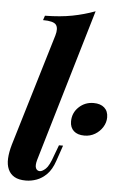

<svg xmlns="http://www.w3.org/2000/svg" viewBox="-56 -835 572 889"><g transform="rotate(5 230.0 -390.5)"><path d="M142 -85Q135 -59 140.5 -47Q146 -35 159 -35Q170 -35 186 -49.5Q202 -64 219 -114L237 -162H256L231 -89Q217 -48 195 -26Q173 -4 148 5Q123 14 98 14Q65 14 45 2.5Q25 -9 15.5 -30.5Q6 -52 7.5 -81Q9 -110 19 -145L176 -667Q186 -701 174 -717Q162 -733 113 -733L120 -754Q192 -755 246.5 -765.5Q301 -776 352 -795ZM283 -277Q283 -317 311.5 -344Q340 -371 380 -371Q412 -371 430 -355Q448 -339 448 -310Q448 -286 434.5 -264.5Q421 -243 399 -230Q377 -217 350 -217Q318 -217 300.5 -233Q283 -249 283 -277Z"/></g></svg>

Font: Playfair Display
Style: Bold Italic
Weight: 700
Italic angle: -14°
Designer: Claus Eggers Sørensen
Foundry: Claus Eggers Sørensen
Version: Version 1.203